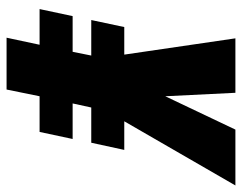

<svg xmlns="http://www.w3.org/2000/svg" viewBox="-98 -656 754 599"><g transform="rotate(90 279.5 -357.0)"><path d="M98.1 0 120.1 -103H8.8L30.8 -206.1H142.1L153.8 -264.2H43L64.9 -367.2H150.9L100.1 -713.9H270L280.8 -495.1L384.8 -713.9H559.1L358.9 -367.2H448.2L425.8 -264.2H315.9L303.2 -206.1H414.1L392.1 -103H280.8L259.8 0Z"/></g></svg>

Font: Open Sans Condensed ExtraBold
Style: Italic
Weight: 800
Width: 3
Italic angle: -12°
Designer: Monotype Design Team
Foundry: Monotype Imaging Inc.
Version: Version 3.003; ttfautohint (v1.8.4)